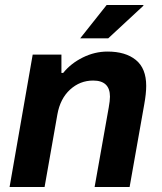

<svg xmlns="http://www.w3.org/2000/svg" viewBox="-20 -743 642 763"><path d="M298.8 -590.8 403.8 -723.1H549.8V-720.2L410.2 -590.8ZM18.1 0 109.9 -525.9H224.1V-453.1H231Q261.7 -491.2 309.1 -514.6Q356.4 -538.1 407.2 -538.1Q479 -538.1 520 -504.6Q561 -471.2 561 -401.9Q561 -371.1 553.2 -328.1L495.1 0H356L412.1 -315.9Q417 -342.8 417 -358.9Q417 -422.9 350.1 -422.9Q297.9 -422.9 258.5 -387Q219.2 -351.1 208 -288.1L157.2 0Z"/></svg>

Font: Archivo
Style: Bold Italic
Weight: 700
Italic angle: -10°
Designer: Hector Gatti
Foundry: Omnibus-Type
Version: Version 2.001